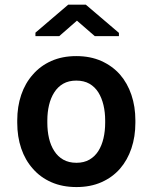

<svg xmlns="http://www.w3.org/2000/svg" viewBox="-20 -773 640 804"><path d="M52.2 -269V-258.8Q52.2 -200.7 68.8 -151.6Q85.4 -102.5 117.7 -66.4Q148.9 -30.3 195.1 -10Q241.2 10.3 300.3 10.3Q358.9 10.3 404.8 -10Q450.7 -30.3 482.4 -66.4Q513.7 -102.5 530.3 -151.6Q546.9 -200.7 546.9 -258.8V-269Q546.9 -326.7 530.3 -375.7Q513.7 -424.8 482.4 -460.9Q450.2 -497.1 404.3 -517.6Q358.4 -538.1 299.3 -538.1Q240.7 -538.1 194.8 -517.6Q148.9 -497.1 117.7 -460.9Q85.4 -424.8 68.8 -375.7Q52.2 -326.7 52.2 -269ZM178.2 -258.8V-269Q178.2 -302.7 185.3 -332.8Q192.4 -362.8 207 -385.7Q221.7 -409.2 244.6 -422.4Q267.6 -435.5 299.3 -435.5Q331.5 -435.5 354.5 -422.4Q377.4 -409.2 392.1 -385.7Q406.2 -362.8 413.3 -332.8Q420.4 -302.7 420.4 -269V-258.8Q420.4 -224.1 413.3 -193.8Q406.2 -163.6 392.1 -141.1Q377.4 -117.7 354.5 -104.5Q331.5 -91.3 300.3 -91.3Q268.1 -91.3 244.9 -104.5Q221.7 -117.7 207 -141.1Q192.4 -163.6 185.3 -193.8Q178.2 -224.1 178.2 -258.8ZM478 -635.3 339.4 -753.4H265.6L128.4 -636.2V-621.6H228L302.2 -686.5L377 -621.6H478Z"/></svg>

Font: Roboto Mono SemiBold
Style: Regular
Weight: 600
Monospace: yes
Designer: Google
Version: Version 3.000